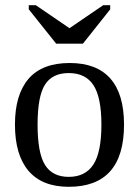

<svg xmlns="http://www.w3.org/2000/svg" viewBox="-20 -716 540 746"><path d="M461.9 -231.9Q461.9 9.8 247.1 9.8Q143.6 9.8 90.8 -52.2Q38.1 -114.3 38.1 -231.9Q38.1 -348.1 90.8 -409.7Q143.6 -471.2 251 -471.2Q355.5 -471.2 408.7 -410.9Q461.9 -350.6 461.9 -231.9ZM374 -231.9Q374 -337.4 343.3 -384.8Q312.5 -432.1 247.1 -432.1Q183.1 -432.1 154.5 -386.7Q126 -341.3 126 -231.9Q126 -121.1 155 -75Q184.1 -28.8 247.1 -28.8Q311.5 -28.8 342.8 -76.7Q374 -124.5 374 -231.9ZM119.1 -695.8 250 -606.4 380.9 -695.8H408.2V-679.7L302.2 -546.4H198.2L91.8 -679.7V-695.8Z"/></svg>

Font: Tinos
Style: Regular
Weight: 400
Designer: Steve Matteson
Foundry: Monotype Imaging Inc.
Version: Version 1.23